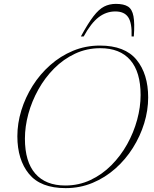

<svg xmlns="http://www.w3.org/2000/svg" viewBox="-20 -960 792 990"><path d="M744 -457.5Q744 -391 723.5 -324.2Q703 -257.5 665.2 -197.5Q627.5 -137.5 574.8 -90.8Q522 -44 457.2 -17Q392.5 10 318.5 10Q189.5 10 129.5 -63.2Q69.5 -136.5 69.5 -257.5Q69.5 -324 90 -390.8Q110.5 -457.5 148.2 -517.5Q186 -577.5 238.8 -624.2Q291.5 -671 356.2 -698Q421 -725 495 -725Q624 -725 684 -651.8Q744 -578.5 744 -457.5ZM108.5 -245Q108.5 -126 162 -64.8Q215.5 -3.5 316.5 -3.5Q386.5 -3.5 446.5 -31.8Q506.5 -60 554.2 -108Q602 -156 635.8 -216.5Q669.5 -277 687.2 -342.5Q705 -408 705 -470Q705 -589 651.8 -650.2Q598.5 -711.5 497 -711.5Q427 -711.5 367 -683.2Q307 -655 259.2 -607Q211.5 -559 177.8 -498.5Q144 -438 126.2 -372.8Q108.5 -307.5 108.5 -245ZM574.5 -901Q527.5 -901 488.2 -870.8Q449 -840.5 411.5 -772H397Q434 -840 462 -876.2Q490 -912.5 517 -926.2Q544 -940 577.5 -940Q618.5 -940 640 -926.2Q661.5 -912.5 668.2 -876.2Q675 -840 670 -772H658.5Q661 -841.5 641 -871.2Q621 -901 574.5 -901Z"/></svg>

Font: Newsreader 72pt ExtraLight
Style: Italic
Weight: 275
Italic angle: -17°
Designer: Hugues Gentile
Foundry: Production Type
Version: Version 1.003; ttfautohint (v1.8.3)